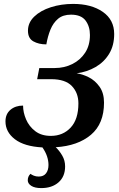

<svg xmlns="http://www.w3.org/2000/svg" viewBox="-20 -744 607 982"><path d="M191 218Q158 218 140 206.5Q122 195 122 178Q122 158 136 145Q142 150 153 154.5Q164 159 178 159Q203 159 215.5 142.5Q228 126 228 100Q228 78 220.5 55.5Q213 33 197 10Q104 5 56 -32Q8 -69 8 -123Q8 -161 33.5 -182.5Q59 -204 98 -204Q98 -169 113.5 -133Q129 -97 160.5 -73Q192 -49 240 -49Q302 -49 341.5 -91.5Q381 -134 381 -215Q381 -269 347.5 -304Q314 -339 242 -339H170L181 -396H260Q309 -396 350 -416.5Q391 -437 415.5 -474.5Q440 -512 440 -565Q440 -609 417.5 -639Q395 -669 343 -669Q302 -669 277 -648Q252 -627 238 -592.5Q224 -558 217 -517Q178 -517 150.5 -532.5Q123 -548 123 -587Q123 -628 155 -659Q187 -690 240 -707Q293 -724 354 -724Q447 -724 505.5 -683.5Q564 -643 564 -570Q564 -511 538 -468.5Q512 -426 468.5 -401Q425 -376 372 -369Q402 -365 434.5 -348.5Q467 -332 489.5 -300Q512 -268 512 -219Q512 -111 445 -54.5Q378 2 265 9Q284 27 298.5 52Q313 77 313 107Q313 159 279.5 188.5Q246 218 191 218Z"/></svg>

Font: Noto Serif SemiCondensed SemiBold
Style: Italic
Weight: 600
Width: 4
Italic angle: -12°
Designer: Monotype Design Team
Foundry: Monotype Imaging Inc.
Version: Version 2.014; ttfautohint (v1.8.4.7-5d5b)